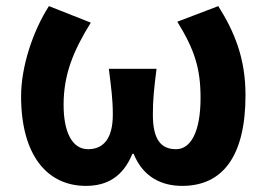

<svg xmlns="http://www.w3.org/2000/svg" viewBox="-20 -594 873 628"><path d="M261 14C329 14 382 -15 413 -91H417C448 -15 508 14 576 14C709 14 783 -84 783 -283C783 -403 747 -490 694 -574L560 -523C616 -432 636 -371 636 -274C636 -161 603 -106 556 -106C509 -106 480 -134 480 -219C480 -270 484 -305 492 -369H336C344 -304 349 -270 349 -219C349 -139 317 -106 268 -106C216 -106 188 -162 188 -251C188 -351 220 -428 277 -520L140 -574C88 -493 49 -377 49 -279C49 -88 133 14 261 14Z"/></svg>

Font: Spoqa Han Sans Neo Bold
Style: Bold
Weight: 700
Designer: [Spoqa Han Sans Neo] Dong-huui Kim  Younghwa Kang  Yujin Lee  [Noto Sans] Ryoko NISHIZUKA  (kana & ideographs); Paul D. 
Foundry: Spoqa (http://www.spoqa-han-sans.com)
Version: Version 1.100;hotconv 1.0.109;makeotfexe 2.5.65596